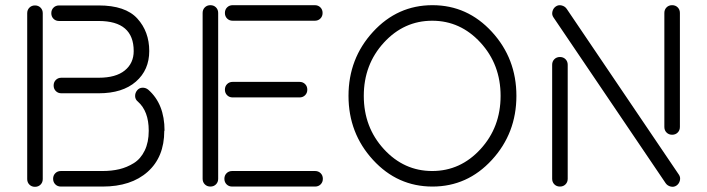

<svg xmlns="http://www.w3.org/2000/svg" viewBox="-20 -690 2728 741"><path d="M615 -186 614 -185Q614 -84 550 -27Q486 30 376 30H215Q202 30 193.5 21.5Q185 13 185 0Q185 -13 193.5 -21.5Q202 -30 215 -30H376Q411 -30 440.5 -37Q470 -44 496.5 -60.5Q523 -77 538.5 -109Q554 -141 554 -185V-186Q554 -261 512 -298Q502 -306 501.5 -318.5Q501 -331 509 -341Q517 -351 529.5 -351.5Q542 -352 552 -344Q615 -289 615 -186ZM85 -639Q85 -652 93.5 -660.5Q102 -669 115 -669Q128 -669 136.5 -660.5Q145 -652 145 -639V1Q145 14 136.5 22.5Q128 31 115 31Q102 31 93.5 22.5Q85 14 85 1ZM361 -669Q464 -669 510 -618.5Q556 -568 556 -493Q556 -420 504.5 -375Q453 -330 361 -330H217Q204 -330 195.5 -338.5Q187 -347 187 -360Q187 -373 195.5 -381.5Q204 -390 217 -390H361Q427 -390 461.5 -418Q496 -446 496 -493Q496 -609 361 -609H208Q195 -609 186.5 -617.5Q178 -626 178 -639Q178 -652 186.5 -660.5Q195 -669 208 -669Z M878 -314Q865 -314 856.5 -322.5Q848 -331 848 -344Q848 -357 856.5 -365.5Q865 -374 878 -374H1136Q1149 -374 1157.5 -365.5Q1166 -357 1166 -344Q1166 -331 1157.5 -322.5Q1149 -314 1136 -314ZM876 30Q863 30 854.5 21.5Q846 13 846 0Q846 -13 854.5 -21.5Q863 -30 876 -30H1196Q1209 -30 1217.5 -21.5Q1226 -13 1226 0Q1226 13 1217.5 21.5Q1209 30 1196 30ZM762 -640Q762 -653 770.5 -661.5Q779 -670 792 -670Q805 -670 813.5 -661.5Q822 -653 822 -640V0Q822 13 813.5 21.5Q805 30 792 30Q779 30 770.5 21.5Q762 13 762 0ZM1195 -670Q1208 -670 1216.5 -661.5Q1225 -653 1225 -640Q1225 -627 1216.5 -618.5Q1208 -610 1195 -610H878Q865 -610 856.5 -618.5Q848 -627 848 -640Q848 -653 856.5 -661.5Q865 -670 878 -670Z M1419.5 -567Q1514 -670 1649 -670Q1784 -670 1878.5 -567Q1973 -464 1973 -320Q1973 -176 1878.5 -73Q1784 30 1649 30Q1514 30 1419.5 -73Q1325 -176 1325 -320Q1325 -464 1419.5 -567ZM1461.5 -525.5Q1384 -441 1384 -320Q1384 -199 1461.5 -114.5Q1539 -30 1648 -30Q1757 -30 1834.5 -114.5Q1912 -199 1912 -320Q1912 -441 1834.5 -525.5Q1757 -610 1648 -610Q1539 -610 1461.5 -525.5Z M2604 -200Q2604 -187 2595.5 -178.5Q2587 -170 2574 -170Q2561 -170 2552.5 -178.5Q2544 -187 2544 -200V-640Q2544 -653 2552.5 -661.5Q2561 -670 2574 -670Q2587 -670 2595.5 -661.5Q2604 -653 2604 -640ZM2116 -623Q2109 -633 2112 -645.5Q2115 -658 2125 -665Q2135 -672 2147.5 -669Q2160 -666 2167 -656L2600 -16Q2607 -6 2604 6.5Q2601 19 2591 26Q2581 33 2568.5 30Q2556 27 2549 17ZM2171 0Q2171 13 2162.5 21.5Q2154 30 2141 30Q2128 30 2119.5 21.5Q2111 13 2111 0V-440Q2111 -453 2119.5 -461.5Q2128 -470 2141 -470Q2154 -470 2162.5 -461.5Q2171 -453 2171 -440Z"/></svg>

Font: Beon
Style: Medium
Weight: 500
Designer: BSozoo
Foundry: BSozoo
Version: Version 001.000